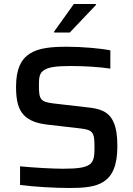

<svg xmlns="http://www.w3.org/2000/svg" viewBox="-20 -929 665 957"><path d="M250 -772V-767H328L458 -904V-909H348ZM327 8C466 8 565 -9 565 -200C565 -253 559 -292 546 -320C523 -374 476 -388 415 -394L250 -413C182 -421 174 -432 174 -502C174 -540 175 -566 202 -581C225 -595 264 -600 334 -600C398 -600 480 -595 530 -587V-678C481 -688 390 -696 312 -696C162 -696 60 -673 60 -497C60 -388 86 -323 215 -308L379 -289C445 -282 451 -268 451 -194C451 -154 449 -124 425 -108C402 -93 364 -88 294 -88C242 -88 152 -93 80 -100V-7C150 2 251 8 327 8Z"/></svg>

Font: Saira UNSAM Medium
Style: Regular
Weight: 500
Designer: Hector Gatti with collaboration of the Omnibus-Type team
Foundry: Omnibus-Type
Version: Version 0.072;PS 000.072;hotconv 1.0.88;makeotf.lib2.5.64775